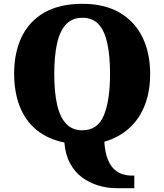

<svg xmlns="http://www.w3.org/2000/svg" viewBox="-20 -745 860 1005"><path d="M590 240Q541 240 494.5 226Q448 212 409.5 183.5Q371 155 346.5 109.5Q322 64 317 1Q229 -17 170.5 -65.5Q112 -114 83 -189Q54 -264 54 -359Q54 -470 93.5 -552Q133 -634 212.5 -679.5Q292 -725 412 -725Q526 -725 605 -679.5Q684 -634 725 -551.5Q766 -469 766 -358Q766 -268 738.5 -196Q711 -124 657.5 -75Q604 -26 526 -3Q530 55 544.5 90Q559 125 580 143Q601 161 623.5 167.5Q646 174 667 174H683V240ZM411 -63Q491 -63 523.5 -141Q556 -219 556 -358Q556 -451 542 -517Q528 -583 496.5 -617.5Q465 -652 412 -652Q358 -652 325.5 -617.5Q293 -583 278.5 -517Q264 -451 264 -358Q264 -265 278.5 -199Q293 -133 325.5 -98Q358 -63 411 -63Z"/></svg>

Font: Noto Serif Bengali Black
Style: Regular
Weight: 900
Version: Version 2.003